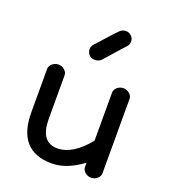

<svg xmlns="http://www.w3.org/2000/svg" viewBox="-122 -735 744 836"><g transform="rotate(20 249.5 -317.5)"><path d="M395 9Q379 9 366.5 -1.5Q354 -12 354 -27V-46Q281 9 212 9Q53 9 53 -170V-371Q53 -385 65.5 -395.5Q78 -406 94 -406Q109 -406 121.5 -395.5Q134 -385 134 -371V-170Q134 -61 212 -61Q284 -61 354 -148V-371Q354 -385 366.5 -395.5Q379 -406 395 -406Q410 -406 422.5 -395.5Q435 -385 435 -371V-27Q435 -12 422.5 -1.5Q410 9 395 9ZM210 -487Q199 -497 197.5 -512Q196 -527 206 -538Q216 -549 245.5 -582Q275 -615 292 -632Q303 -643 318 -643.5Q333 -644 344 -634Q355 -625 356 -610Q357 -595 347 -584Q330 -566 300 -531.5Q270 -497 263 -490Q253 -480 237 -479Q221 -478 210 -487Z"/></g></svg>

Font: Hoogli Semibold
Style: Regular
Weight: 600
Designer: Anand Singh Naorem
Foundry: Brand New Type
Version: Version 1.00 b007